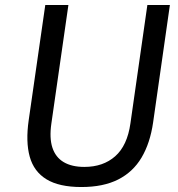

<svg xmlns="http://www.w3.org/2000/svg" viewBox="-20 -743 715 773"><path d="M307.6 10Q218.2 10 167.4 -21Q116.5 -51.9 99.7 -112.1Q83 -172.2 95.6 -259.6L162.3 -723H255.4L186.8 -245.7Q178.3 -187.2 191 -148.4Q203.8 -109.6 236.4 -90.3Q269 -71 319.5 -71Q395.5 -71 443.9 -114Q492.4 -156.9 505 -245.7L573.3 -723H664L596.4 -249.8Q584.3 -166.6 549.9 -108.6Q515.5 -50.6 455.7 -20.3Q395.9 10 307.6 10Z"/></svg>

Font: Public Sans Thin
Style: Italic
Weight: 100
Italic angle: -8°
Designer: The Public Sans project authors (U.S. Web Design System). Libre Franklin designed by Pablo Impallari and Rodrigo Fuenzal
Version: Version 2.000